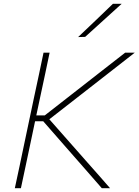

<svg xmlns="http://www.w3.org/2000/svg" viewBox="-20 -990 729 1010"><path d="M58 0Q71 -60.5 83 -116.5Q94.5 -173 108.5 -238L158 -472.5Q172.5 -539.5 184.5 -596.2Q196.5 -653 209 -713H241Q228.5 -653 216.5 -596.2Q204.5 -539.5 190 -472.5L171 -383H215.5L386 -516Q445.5 -562.5 503.5 -607.8Q561.5 -653 638.5 -713H689Q615 -655.5 545.5 -601Q475.5 -546.5 407 -493L239.5 -362.5L363 -222.5Q394.5 -187 430 -146.5Q465.5 -106 499.5 -68Q533 -29.5 559 0H515.5Q467.5 -55 425.8 -102.8Q384 -150.5 344 -196L207.5 -352H164.5L140.5 -238Q126.5 -173 114.8 -116.5Q103 -60 90 0ZM391 -795Q438.5 -840 483.5 -883Q528 -926 574 -970H620Q571.5 -926 524 -883Q476.5 -839.5 428 -796Z"/></svg>

Font: Heraclito Thin
Style: Italic
Weight: 100
Italic angle: -12°
Designer: Kostas Bartsokas (font) & Cristiano Sobral (main changes)
Foundry: Kostas Bartsokas (font) & Cristiano Sobral (main changes)
Version: Version 1.00;July 8, 2020;FontCreator 13.0.0.2655 64-bit